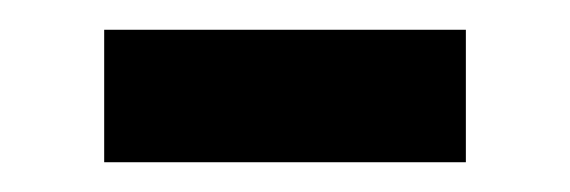

<svg xmlns="http://www.w3.org/2000/svg" viewBox="-20 -820 383 129"><path d="M50 -711V-800H293V-711Z"/></svg>

Font: Graduate
Style: Regular
Weight: 400
Version: Version 1.001